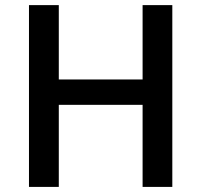

<svg xmlns="http://www.w3.org/2000/svg" viewBox="-20 -734 791 754"><path d="M656.7 0H540V-322.3H210.9V0H93.8V-713.9H210.9V-421.9H540V-713.9H656.7Z"/></svg>

Font: Open Sans SemiBold
Style: Regular
Weight: 600
Designer: Monotype Design Team
Foundry: Monotype Imaging Inc.
Version: Version 3.003; ttfautohint (v1.8.4)